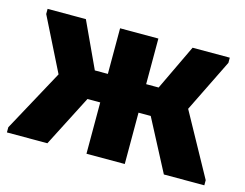

<svg xmlns="http://www.w3.org/2000/svg" viewBox="-75 -573 871 683"><g transform="rotate(15 360.5 -231.0)"><path d="M-3 -19 121 -247 23 -443V-462H164L242 -294H290V-462H431V-294H477L557 -462H694V-443L598 -248L724 -19V0H575L476 -189H431V0H290V-189H243L146 0H-3Z"/></g></svg>

Font: Tilda Sans Extra Bold
Style: Regular
Weight: 800
Designer: ParaType Ltd
Foundry: ParaType Ltd
Version: Version 1.009